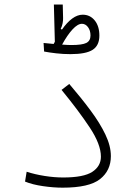

<svg xmlns="http://www.w3.org/2000/svg" viewBox="-20 -844 626 865"><path d="M262.2 1.5Q220.7 1.5 173.6 -5.4Q126.5 -12.2 92.8 -25.9L100.1 -70.3Q137.7 -58.1 181.2 -51.3Q224.6 -44.4 264.6 -44.4Q356.9 -44.4 395.8 -69.8Q434.6 -95.2 434.6 -138.2Q434.6 -193.8 384 -270Q333.5 -346.2 257.3 -439L292 -465.8Q345.2 -403.8 387.7 -346.7Q430.2 -289.6 454.8 -238Q479.5 -186.5 479.5 -140.6Q479.5 -75.7 430.7 -37.1Q381.8 1.5 262.2 1.5ZM297.4 -600.1Q264.2 -600.1 232.9 -603.8Q201.7 -607.4 178.7 -611.8L176.3 -650.4Q196.3 -647.9 221.7 -646Q224.1 -650.9 227.1 -655.8L222.7 -823.7H262.7L264.2 -763.2Q264.6 -752.4 262.2 -739.5Q259.8 -726.6 253.4 -713.4L259.3 -710.9Q281.7 -743.2 305.4 -760.5Q329.1 -777.8 352.5 -777.8Q385.7 -777.8 406.7 -752Q427.7 -726.1 427.7 -683.6Q427.7 -639.2 397.5 -619.6Q367.2 -600.1 297.4 -600.1ZM259.8 -643.1Q272 -642.1 283 -641.6Q293.9 -641.1 301.8 -641.1Q350.1 -641.1 368.9 -650.6Q387.7 -660.2 387.7 -684.1Q387.7 -706.5 376.5 -721.7Q365.2 -736.8 349.1 -736.8Q330.1 -736.8 306.6 -711.4Q283.2 -686 259.8 -643.1Z"/></svg>

Font: Cascadia Mono NF ExtraLight
Style: Regular
Weight: 200
Monospace: yes
Designer: Aaron Bell
Foundry: Saja Typeworks
Version: Version 2404.023; ttfautohint (v1.8.4)